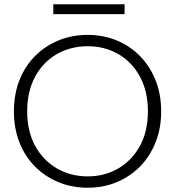

<svg xmlns="http://www.w3.org/2000/svg" viewBox="-20 -870 817 897"><path d="M229 -850H562V-804H229ZM390 7Q316 7 253 -19Q190 -45 143 -92.5Q96 -140 70.5 -205.5Q45 -271 45 -350Q45 -429 70.5 -494.5Q96 -560 143 -607.5Q190 -655 253 -681Q316 -707 390 -707Q463 -707 525.5 -681Q588 -655 634.5 -607.5Q681 -560 707 -494.5Q733 -429 733 -350Q733 -271 707 -205.5Q681 -140 634.5 -92.5Q588 -45 525.5 -19Q463 7 390 7ZM390 -46Q469 -46 532.5 -83Q596 -120 633.5 -188Q671 -256 671 -350Q671 -444 633.5 -512.5Q596 -581 532.5 -617.5Q469 -654 390 -654Q310 -654 246 -617.5Q182 -581 144.5 -512.5Q107 -444 107 -350Q107 -256 144.5 -188Q182 -120 246 -83Q310 -46 390 -46Z"/></svg>

Font: Albert Sans Light
Style: Regular
Weight: 300
Designer: Andreas Rasmussen
Foundry: a.Foundry
Version: Version 1.025